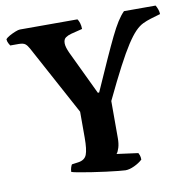

<svg xmlns="http://www.w3.org/2000/svg" viewBox="-91 -782 856 861"><g transform="rotate(-10 337.0 -352.0)"><path d="M412 0Q405 0 381 -2.5Q357 -5 325 -9Q293 -13 261 -18Q229 -23 204 -27.5Q179 -32 171 -35Q171 -45 174 -54.5Q177 -64 180 -68L209 -72Q239 -76 248 -99Q257 -122 257 -176V-294L85 -612Q77 -627 68 -634Q59 -641 38 -641H0Q-2 -644 -6.5 -652Q-11 -660 -12 -671Q-7 -678 6.5 -685.5Q20 -693 34 -698.5Q48 -704 55 -704H317Q322 -698 326 -685.5Q330 -673 330 -658L278 -645Q263 -641 252.5 -633.5Q242 -626 242 -608Q242 -591 255 -563L350 -364H356Q393 -448 419 -505.5Q445 -563 463.5 -601Q482 -639 497.5 -663.5Q513 -688 529 -704H673Q678 -696 682 -684.5Q686 -673 686 -663L642 -650Q622 -644 604.5 -635.5Q587 -627 569 -608.5Q551 -590 528.5 -555.5Q506 -521 475.5 -463Q445 -405 403 -317V-148Q403 -123 397.5 -105Q392 -87 385 -79L482 -66Q484 -63 487 -55Q490 -47 490 -35Q475 -21 452.5 -10.5Q430 0 412 0Z"/></g></svg>

Font: Texturina 72pt ExtraBold
Style: Regular
Weight: 800
Designer: Guillermo Torres Carreño
Foundry: Omnibus-Type
Version: Version 1.002; ttfautohint (v1.8.3)